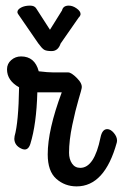

<svg xmlns="http://www.w3.org/2000/svg" viewBox="-20 -636 437 684"><path d="M253 28Q211 28 180.5 1Q150 -26 150 -86Q150 -173 200 -307H124H113Q110 -194 88 -123Q79 -95 55 -107Q32 -118 31 -141Q31 -146 32 -151Q46 -200 48 -325Q5 -349 5 -389Q5 -409 20 -422Q35 -435 55 -435Q104 -435 118 -382Q151 -378 171 -378H223Q234 -378 254 -358Q274 -338 271 -322Q271 -319 260 -282Q249 -245 237.5 -190.5Q226 -136 226 -92Q226 -69 236.5 -53.5Q247 -38 266 -38Q316 -38 338 -146Q344 -176 362 -176Q374 -176 385.5 -162.5Q397 -149 397 -135Q397 -133 396.5 -131Q396 -129 396 -128Q353 28 253 28ZM116 -482 50 -578Q42 -588 42 -593Q42 -602 55 -609Q68 -616 87 -616Q103 -616 109 -606L158 -530L201 -599Q205 -616 225 -616Q239 -616 253 -606Q267 -596 267 -586Q267 -580 260 -573L196 -481Q187 -454 164 -454Q145 -454 137 -459Q129 -464 116 -482Z"/></svg>

Font: Grand Hotel
Style: Regular
Weight: 400
Designer: Brian J. Bonislawsky & Jim Lyles for Astigmatic (AOETI)
Foundry: Astigmatic (AOETI)
Version: Version 001.000